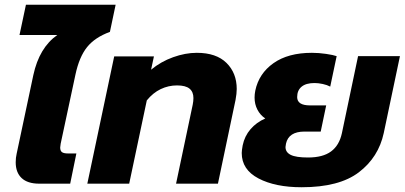

<svg xmlns="http://www.w3.org/2000/svg" viewBox="-20 -772 1701 807"><path d="M46 -90Q46 -109 50 -126L120 -456Q145 -572 221 -625H62L89 -752H466L442 -638Q379 -615 346 -574Q313 -533 297 -458L235 -168L233 -152Q233 -138 240.5 -132.5Q248 -127 266 -127H301L275 0H145Q96 0 71 -23.5Q46 -47 46 -90Z M460 -535H627L615 -479Q656 -513 707.5 -531.5Q759 -550 807 -550Q889 -550 932 -507.5Q975 -465 975 -398Q975 -379 970 -352L896 0H720L790 -332Q793 -347 793 -360Q793 -386 776.5 -399.5Q760 -413 724 -413Q688 -413 655.5 -397.5Q623 -382 597 -350L523 0H347Z M996 -129Q996 -139 1000 -161Q1008 -200 1033 -229Q1058 -258 1095 -274Q1074 -288 1062 -311Q1050 -334 1050 -362Q1050 -376 1053 -391Q1068 -463 1129.5 -506.5Q1191 -550 1291 -550Q1320 -550 1350.5 -545.5Q1381 -541 1395 -536L1368 -408Q1355 -415 1336.5 -419Q1318 -423 1302 -423Q1266 -423 1247.5 -407.5Q1229 -392 1229 -364Q1229 -329 1283 -329H1351L1328 -219H1260Q1193 -219 1182 -168Q1180 -158 1180 -154Q1180 -132 1202 -121Q1224 -110 1275 -110Q1337 -110 1371.5 -135.5Q1406 -161 1417 -212L1485 -536H1661L1593 -213Q1571 -111 1488.5 -48Q1406 15 1248 15Q1137 15 1066.5 -22Q996 -59 996 -129Z"/></svg>

Font: Prompt
Style: Bold Italic
Weight: 700
Italic angle: -12°
Designer: Katatrad Team
Foundry: CadsonDemak
Version: Version 1.001